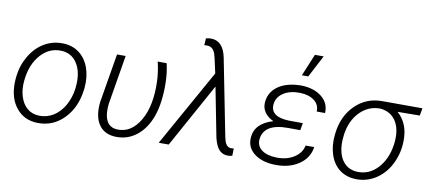

<svg xmlns="http://www.w3.org/2000/svg" viewBox="-69 -1007 2861 1272"><g transform="rotate(10 1361.5 -371.0)"><path d="M36.6 -269Q45.4 -345.7 83.5 -409.4Q121.6 -473.1 178.5 -506.3Q235.4 -539.6 301.8 -538.1Q367.2 -537.1 413.3 -502.2Q459.5 -467.3 480.7 -407Q502 -346.7 495.1 -273.4L494.1 -264.2Q479.5 -139.2 405.5 -63.5Q331.5 12.2 228 9.8Q139.2 8.3 85.9 -55.7Q32.7 -119.6 33.7 -224.6L35.2 -252.4ZM93.3 -252.4Q86.9 -194.3 101.8 -145.3Q116.7 -96.2 149.4 -68.4Q182.1 -40.5 231 -39.1Q283.7 -38.1 327.4 -65.9Q371.1 -93.8 399.4 -144.5Q427.7 -195.3 436 -256.8L437.5 -272.9Q446.3 -367.2 408.4 -427Q370.6 -486.8 298.8 -488.3Q220.7 -490.7 163.8 -428Q106.9 -365.2 94.2 -261.2Z M726.6 -528.3 671.4 -196.8Q668.5 -171.4 669.4 -144L670.9 -127.4Q682.1 -41.5 757.3 -39.1Q850.6 -36.1 908.4 -135.3Q966.3 -234.4 960.4 -398.4Q958 -464.8 941.9 -528.8L1002.4 -528.3Q1017.1 -463.9 1018.1 -398.4Q1020 -264.6 988.8 -175.3Q957.5 -85.9 896.2 -36.9Q835 12.2 755.9 10.3Q677.7 8.8 640.1 -46.4Q602.5 -101.6 613.3 -198.7L668.5 -528.3Z M1263.2 -740.2Q1346.2 -740.2 1368.2 -629.4L1469.7 -114.7L1476.1 -89.4Q1489.7 -43.9 1528.3 -47.9L1538.1 -49.3L1537.1 0Q1520.5 4.4 1507.3 4.4Q1473.6 4.4 1450.7 -17.8Q1427.7 -40 1413.1 -97.2L1347.7 -432.1L1109.4 0H1042L1331.1 -517.1L1308.6 -618.7L1302.7 -640.6Q1288.6 -687.5 1250.5 -689.9H1238.8L1227.1 -689L1230 -735.4Q1246.6 -740.2 1263.2 -740.2Z M1637.2 -140.6Q1644 -237.3 1765.1 -272.9Q1726.6 -290.5 1706.5 -319.1Q1686.5 -347.7 1688.5 -383.3Q1692.4 -450.2 1744.9 -491.2Q1797.4 -532.2 1887.2 -537.1L1909.2 -537.6Q1993.2 -535.2 2044.9 -493.9Q2096.7 -452.6 2093.3 -385.3L2036.6 -385.7Q2040 -430.7 2003.7 -458.7Q1967.3 -486.8 1907.2 -488.3Q1841.3 -489.7 1797.1 -461.9Q1752.9 -434.1 1747.1 -385.3Q1737.8 -298.3 1865.7 -294.4L1959.5 -293.9L1951.2 -245.1L1866.2 -245.6Q1786.1 -245.6 1743.7 -218.8Q1701.2 -191.9 1695.8 -140.6Q1690.9 -94.7 1726.8 -67.6Q1762.7 -40.5 1828.6 -39.1Q1896.5 -38.1 1944.8 -68.8Q1993.2 -99.6 2003.9 -150.9H2061.5Q2051.3 -76.2 1985.8 -32Q1920.4 12.2 1826.2 9.8Q1738.8 8.3 1685.5 -32.5Q1632.3 -73.2 1637.2 -140.6ZM1960 -753.4H2019L1941.4 -605H1898.4Z M2713.9 -478 2564.9 -476.6Q2630.4 -418 2636.7 -323.7Q2642.6 -234.4 2608.4 -155.3Q2574.2 -76.2 2510.3 -32Q2446.3 12.2 2369.1 10.3Q2303.7 8.3 2259 -26.1Q2214.4 -60.5 2194.3 -121.3Q2174.3 -182.1 2182.1 -254.4L2183.6 -266.6Q2197.3 -382.8 2271.2 -455.8Q2345.2 -528.8 2451.2 -528.8L2723.1 -528.3ZM2237.8 -203.6Q2240.7 -127.4 2276.1 -84.2Q2311.5 -41 2372.1 -39.1Q2451.2 -36.6 2507.8 -98.1Q2564.5 -159.7 2578.6 -256.8L2580.6 -272.9Q2589.8 -361.3 2554.9 -416.3Q2520 -471.2 2449.2 -478Q2369.6 -479 2312.5 -420.9Q2255.4 -362.8 2241.7 -268.6Q2236.8 -227.5 2237.8 -203.6Z"/></g></svg>

Font: RobotoInd Light
Style: Italic
Weight: 300
Italic angle: -12°
Designer: Google
Version: Version 2.001151; 2014